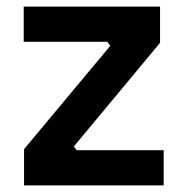

<svg xmlns="http://www.w3.org/2000/svg" viewBox="-20 -563 546 583"><path d="M53 0V-110L315 -424L306 -436H52V-543H466V-433L204 -118L213 -107H477V0Z"/></svg>

Font: Cazoo Sans SemiBold
Style: Regular
Weight: 600
Designer: Jonathan Barnbrook, Julián Moncada
Foundry: Barnbrook Fonts
Version: Version 2.000;Glyphs 3.2.3 (3260)